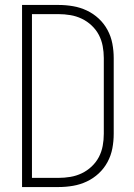

<svg xmlns="http://www.w3.org/2000/svg" viewBox="-20 -755 540 775"><path d="M69 0V-735H216Q246 -735 275 -730Q304 -725 330.5 -712.5Q357 -700 378.5 -680Q400 -660 414 -634Q428 -608 433.5 -579Q439 -550 439 -521V-215Q439 -185 433.5 -156Q428 -127 414 -101Q400 -75 378.5 -55Q357 -35 330.5 -22.5Q304 -10 275 -5Q246 0 216 0ZM109 -37H216Q240 -37 264 -41Q288 -45 310 -55.5Q332 -66 350 -83Q368 -100 379 -121Q390 -142 394.5 -166Q399 -190 399 -215V-521Q399 -545 394.5 -569Q390 -593 379 -614Q368 -635 350 -652Q332 -669 310 -679.5Q288 -690 264 -694Q240 -698 216 -698H109Z"/></svg>

Font: Iosevka SS18 Extralight
Style: Regular
Weight: 200
Monospace: yes
Designer: Belleve Invis
Foundry: Belleve Invis
Version: Version 25.1.1; ttfautohint (v1.8.4)